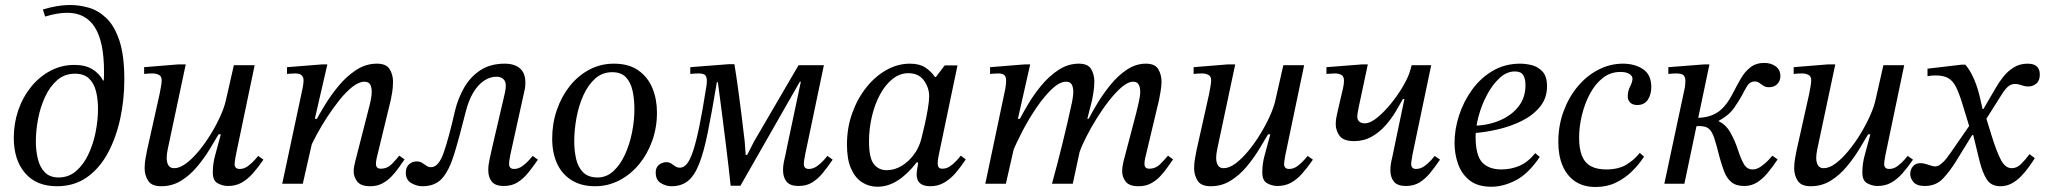

<svg xmlns="http://www.w3.org/2000/svg" viewBox="-20 -733 8158 766"><path d="M207 10Q125 10 80 -42.5Q35 -95 35 -183Q35 -241 53 -293.5Q71 -346 104 -386.5Q137 -427 181 -450.5Q225 -474 277 -474Q321 -474 349 -456.5Q377 -439 391 -412H394Q395 -423 395 -433.5Q395 -444 395 -447Q395 -566 358.5 -624Q322 -682 248 -682Q227 -682 205 -678Q183 -674 160 -667L151 -695Q176 -703 204.5 -708Q233 -713 261 -713Q296 -713 333.5 -702.5Q371 -692 403.5 -661.5Q436 -631 456 -572Q476 -513 476 -416Q476 -335 459.5 -259Q443 -183 410 -122Q377 -61 326.5 -25.5Q276 10 207 10ZM214 -25Q254 -25 283.5 -50.5Q313 -76 332.5 -117Q352 -158 361.5 -206Q371 -254 371 -299Q371 -337 363 -369Q355 -401 335 -420Q315 -439 279 -439Q238 -439 208.5 -413.5Q179 -388 160 -347Q141 -306 132 -259Q123 -212 123 -169Q123 -132 131 -99Q139 -66 159 -45.5Q179 -25 214 -25Z M623 10Q585 10 571 -12Q557 -34 557 -62Q557 -82 561 -103.5Q565 -125 567 -135L615 -350Q615 -350 617.5 -362Q620 -374 622.5 -389Q625 -404 625 -413Q625 -429 613.5 -434.5Q602 -440 589 -440Q579 -440 571 -439.5Q563 -439 555 -438V-465L690 -476H721L652 -151Q652 -151 648.5 -134Q645 -117 645 -103Q645 -85 652 -73.5Q659 -62 675 -62Q697 -62 722.5 -81Q748 -100 773.5 -131Q799 -162 821 -198Q843 -234 859 -269.5Q875 -305 881 -332L913 -473H996L922 -119Q922 -119 919 -103Q916 -87 916 -76Q916 -70 920.5 -64.5Q925 -59 937 -59Q955 -59 971.5 -72Q988 -85 999 -98Q1010 -111 1010 -111L1031 -96Q1009 -64 988 -40.5Q967 -17 943.5 -4Q920 9 889 9Q869 9 849 -1.5Q829 -12 829 -45Q829 -80 838.5 -114Q848 -148 861 -197H852Q837 -171 815.5 -136Q794 -101 766 -67.5Q738 -34 702.5 -12Q667 10 623 10Z M1457 10Q1420 10 1405.5 -8.5Q1391 -27 1391 -49Q1391 -61 1393.5 -72.5Q1396 -84 1397 -88L1456 -319Q1456 -319 1459.5 -335.5Q1463 -352 1463 -367Q1463 -384 1457 -395.5Q1451 -407 1434 -407Q1412 -407 1386 -386.5Q1360 -366 1334 -333.5Q1308 -301 1285 -265.5Q1262 -230 1245 -198.5Q1228 -167 1220 -149L1239 -249Q1253 -276 1276.5 -314.5Q1300 -353 1331 -390.5Q1362 -428 1400.5 -453.5Q1439 -479 1484 -479Q1521 -479 1534.5 -457Q1548 -435 1548 -408Q1548 -383 1544.5 -364Q1541 -345 1539 -334L1483 -103Q1483 -103 1481.5 -95.5Q1480 -88 1480 -79Q1480 -60 1499 -60Q1525 -60 1543.5 -79Q1562 -98 1573 -112L1594 -97Q1584 -83 1571.5 -65Q1559 -47 1542.5 -29.5Q1526 -12 1505 -1Q1484 10 1457 10ZM1188 0H1106L1187 -380Q1187 -380 1189 -391Q1191 -402 1191 -413Q1191 -426 1183 -433Q1175 -440 1158 -440Q1148 -440 1136.5 -439Q1125 -438 1125 -438V-465L1264 -476H1286L1236 -259H1247Z M1665 10Q1643 10 1621 -2.5Q1599 -15 1599 -44Q1599 -66 1612 -77.5Q1625 -89 1641 -89Q1655 -89 1664 -83.5Q1673 -78 1681 -72Q1689 -66 1700 -66Q1730 -66 1750.5 -125Q1771 -184 1795 -290Q1807 -340 1831.5 -383Q1856 -426 1896 -452.5Q1936 -479 1994 -479Q2021 -479 2039.5 -470Q2058 -461 2067 -444.5Q2076 -428 2076 -405Q2076 -398 2075.5 -390Q2075 -382 2073 -374L2017 -120Q2013 -101 2012 -92.5Q2011 -84 2011 -79Q2011 -59 2031 -59Q2048 -59 2063.5 -70Q2079 -81 2090.5 -94Q2102 -107 2105 -111L2126 -96Q2107 -68 2087.5 -44Q2068 -20 2045 -5.5Q2022 9 1990 9Q1956 9 1942 -8.5Q1928 -26 1928 -54Q1928 -74 1933 -96.5Q1938 -119 1943 -142L1991 -348Q1996 -369 1997 -377.5Q1998 -386 1998 -391Q1998 -409 1987.5 -418Q1977 -427 1961 -427Q1935 -427 1911 -411Q1887 -395 1868 -363.5Q1849 -332 1837 -283Q1812 -183 1792 -118Q1772 -53 1744 -21.5Q1716 10 1665 10Z M2354 10Q2299 10 2260.5 -14Q2222 -38 2202.5 -80.5Q2183 -123 2183 -180Q2183 -240 2201.5 -294Q2220 -348 2253 -389.5Q2286 -431 2331 -455Q2376 -479 2429 -479Q2489 -479 2527 -452Q2565 -425 2583 -381Q2601 -337 2601 -284Q2601 -224 2582 -171Q2563 -118 2529.5 -77.5Q2496 -37 2451 -13.5Q2406 10 2354 10ZM2364 -25Q2400 -25 2427.5 -50.5Q2455 -76 2473.5 -116.5Q2492 -157 2501.5 -204.5Q2511 -252 2511 -297Q2511 -338 2503.5 -371.5Q2496 -405 2477 -425Q2458 -445 2422 -445Q2383 -445 2354.5 -419.5Q2326 -394 2307.5 -353Q2289 -312 2280 -263.5Q2271 -215 2271 -169Q2271 -132 2278.5 -99Q2286 -66 2306.5 -45.5Q2327 -25 2364 -25Z M2659 10Q2637 10 2616.5 -2.5Q2596 -15 2596 -45Q2596 -65 2609 -75.5Q2622 -86 2639 -86Q2650 -86 2658 -80.5Q2666 -75 2674 -69.5Q2682 -64 2693 -64Q2708 -64 2721 -80Q2734 -96 2746 -133Q2758 -170 2770.5 -231Q2783 -292 2797 -382Q2799 -390 2799.5 -397.5Q2800 -405 2800 -411Q2800 -426 2793.5 -433Q2787 -440 2767 -440Q2760 -440 2751 -439.5Q2742 -439 2734 -438V-465L2888 -477H2910Q2918 -428 2925 -376.5Q2932 -325 2938.5 -273Q2945 -221 2951 -169L2955 -115H2961L2988 -168L3166 -473H3267L3193 -120Q3189 -101 3188 -92.5Q3187 -84 3187 -79Q3187 -59 3207 -59Q3224 -59 3239.5 -70Q3255 -81 3266.5 -94Q3278 -107 3281 -111L3302 -96Q3283 -68 3263.5 -44Q3244 -20 3221 -5.5Q3198 9 3166 9Q3132 9 3118 -8.5Q3104 -26 3104 -54Q3104 -74 3109.5 -97Q3115 -120 3119 -142L3175 -407H3171L2934 8H2895Q2887 -68 2879 -131.5Q2871 -195 2863 -260Q2855 -325 2844 -405H2840Q2820 -286 2804 -206Q2788 -126 2769 -78.5Q2750 -31 2724 -10.5Q2698 10 2659 10Z M3481 12Q3447 12 3419.5 -5.5Q3392 -23 3375.5 -60Q3359 -97 3359 -156Q3359 -223 3380 -281.5Q3401 -340 3436.5 -384.5Q3472 -429 3517 -454Q3562 -479 3610 -479Q3648 -479 3671 -464Q3694 -449 3710 -426H3714L3749 -472H3800L3726 -118Q3726 -118 3723.5 -105Q3721 -92 3721 -81Q3721 -71 3725 -65.5Q3729 -60 3740 -60Q3756 -60 3770 -69.5Q3784 -79 3795.5 -91.5Q3807 -104 3813 -112L3833 -97Q3814 -68 3793 -43.5Q3772 -19 3747 -4.5Q3722 10 3691 10Q3665 10 3651 -1.5Q3637 -13 3637 -37Q3637 -48 3639.5 -60.5Q3642 -73 3643 -85H3637Q3600 -37 3561 -12.5Q3522 12 3481 12ZM3517 -54Q3548 -54 3576 -70.5Q3604 -87 3625.5 -115.5Q3647 -144 3656 -180Q3661 -200 3668.5 -232.5Q3676 -265 3681.5 -297.5Q3687 -330 3687 -349Q3687 -383 3666 -412Q3645 -441 3604 -441Q3570 -441 3541 -418Q3512 -395 3491 -356Q3470 -317 3458.5 -268.5Q3447 -220 3447 -169Q3447 -102 3466.5 -78Q3486 -54 3517 -54Z M4523 10Q4485 10 4471 -8.5Q4457 -27 4457 -49Q4457 -61 4459 -72.5Q4461 -84 4462 -88L4513 -282Q4518 -302 4523.5 -326.5Q4529 -351 4529 -367Q4529 -384 4523 -395.5Q4517 -407 4500 -407Q4481 -407 4456.5 -386.5Q4432 -366 4406 -333Q4380 -300 4356 -261.5Q4332 -223 4314 -187.5Q4296 -152 4287 -126L4321 -255Q4336 -284 4359 -322Q4382 -360 4411.5 -396Q4441 -432 4476.5 -455.5Q4512 -479 4552 -479Q4588 -479 4601 -457Q4614 -435 4614 -408Q4614 -389 4610 -367Q4606 -345 4604 -334L4549 -103Q4549 -103 4547.5 -95.5Q4546 -88 4546 -79Q4546 -60 4565 -60Q4591 -60 4609.5 -79Q4628 -98 4640 -112L4660 -97Q4650 -83 4637.5 -65Q4625 -47 4608.5 -29.5Q4592 -12 4571 -1Q4550 10 4523 10ZM3993 0H3911L3991 -380Q3991 -380 3992.5 -391Q3994 -402 3994 -413Q3994 -426 3987 -433Q3980 -440 3962 -440Q3952 -440 3941 -439Q3930 -438 3930 -438V-465L4067 -476H4090L4041 -259H4052ZM4260 0H4177Q4188 -40 4198.5 -80.5Q4209 -121 4219 -161.5Q4229 -202 4238.5 -243Q4248 -284 4257 -326Q4257 -326 4259.5 -340.5Q4262 -355 4262 -367Q4262 -384 4256 -395.5Q4250 -407 4233 -407Q4208 -407 4178 -379Q4148 -351 4117.5 -307Q4087 -263 4061 -213.5Q4035 -164 4018 -122L4043 -248Q4058 -277 4081 -316Q4104 -355 4134.5 -392Q4165 -429 4203 -454Q4241 -479 4284 -479Q4321 -479 4333.5 -457Q4346 -435 4346 -408Q4346 -386 4342 -362Q4338 -338 4337 -334L4318 -259H4332L4287 -126Z M4810 10Q4772 10 4758 -12Q4744 -34 4744 -62Q4744 -82 4748 -103.5Q4752 -125 4754 -135L4802 -350Q4802 -350 4804.5 -362Q4807 -374 4809.5 -389Q4812 -404 4812 -413Q4812 -429 4800.5 -434.5Q4789 -440 4776 -440Q4766 -440 4758 -439.5Q4750 -439 4742 -438V-465L4877 -476H4908L4839 -151Q4839 -151 4835.5 -134Q4832 -117 4832 -103Q4832 -85 4839 -73.5Q4846 -62 4862 -62Q4884 -62 4909.5 -81Q4935 -100 4960.5 -131Q4986 -162 5008 -198Q5030 -234 5046 -269.5Q5062 -305 5068 -332L5100 -473H5183L5109 -119Q5109 -119 5106 -103Q5103 -87 5103 -76Q5103 -70 5107.5 -64.5Q5112 -59 5124 -59Q5142 -59 5158.5 -72Q5175 -85 5186 -98Q5197 -111 5197 -111L5218 -96Q5196 -64 5175 -40.5Q5154 -17 5130.5 -4Q5107 9 5076 9Q5056 9 5036 -1.5Q5016 -12 5016 -45Q5016 -80 5025.5 -114Q5035 -148 5048 -197H5039Q5024 -171 5002.5 -136Q4981 -101 4953 -67.5Q4925 -34 4889.5 -12Q4854 10 4810 10Z M5589 9Q5555 9 5541 -8.5Q5527 -26 5527 -54Q5527 -74 5532.5 -97Q5538 -120 5542 -142L5583 -338H5577Q5565 -316 5548 -287.5Q5531 -259 5507 -232Q5483 -205 5452 -187.5Q5421 -170 5382 -170Q5340 -170 5324.5 -191Q5309 -212 5309 -238Q5309 -254 5312.5 -269.5Q5316 -285 5317 -290L5331 -351Q5333 -358 5337.5 -378Q5342 -398 5342 -411Q5342 -429 5331 -434.5Q5320 -440 5306 -440Q5297 -440 5285.5 -439Q5274 -438 5272 -438V-465L5413 -476H5437L5404 -321Q5403 -315 5399 -296.5Q5395 -278 5395 -267Q5395 -256 5402.5 -248.5Q5410 -241 5425 -241Q5447 -241 5475 -264Q5503 -287 5530.5 -321Q5558 -355 5579 -391.5Q5600 -428 5607 -455L5612 -473H5690L5616 -120Q5612 -98 5611 -90.5Q5610 -83 5610 -79Q5610 -59 5630 -59Q5647 -59 5662.5 -70Q5678 -81 5689.5 -94Q5701 -107 5704 -111L5725 -96Q5706 -68 5686.5 -44Q5667 -20 5644 -5.5Q5621 9 5589 9Z M5930 12Q5875 12 5843 -13.5Q5811 -39 5797 -79Q5783 -119 5783 -163Q5783 -217 5801 -272.5Q5819 -328 5853 -375Q5887 -422 5935.5 -450.5Q5984 -479 6045 -479Q6067 -479 6091.5 -473Q6116 -467 6134 -447.5Q6152 -428 6152 -389Q6152 -341 6123.5 -306.5Q6095 -272 6050 -250Q6005 -228 5954.5 -216.5Q5904 -205 5860 -202V-231Q5918 -233 5964.5 -253Q6011 -273 6038.5 -308.5Q6066 -344 6066 -393Q6066 -420 6056.5 -434Q6047 -448 6024 -448Q5991 -448 5962.5 -421.5Q5934 -395 5912.5 -354.5Q5891 -314 5879 -269.5Q5867 -225 5867 -189Q5867 -113 5893.5 -85Q5920 -57 5970 -57Q6008 -57 6042 -71.5Q6076 -86 6105 -122L6123 -107Q6078 -40 6028 -14Q5978 12 5930 12Z M6346 13Q6297 13 6264 -9.5Q6231 -32 6214 -72Q6197 -112 6197 -167Q6197 -231 6217.5 -287.5Q6238 -344 6273.5 -387Q6309 -430 6356 -454.5Q6403 -479 6455 -479Q6502 -479 6535 -457Q6568 -435 6568 -386Q6568 -356 6554 -335Q6540 -314 6512 -314Q6494 -314 6484 -323.5Q6474 -333 6474 -349Q6474 -369 6483.5 -388Q6493 -407 6493 -419Q6493 -430 6480.5 -438Q6468 -446 6445 -446Q6405 -446 6374.5 -422Q6344 -398 6323 -358.5Q6302 -319 6291 -273Q6280 -227 6280 -183Q6280 -139 6291.5 -111Q6303 -83 6327 -70Q6351 -57 6388 -57Q6437 -57 6468.5 -76Q6500 -95 6522 -123L6539 -108Q6519 -77 6491 -49.5Q6463 -22 6427 -4.5Q6391 13 6346 13Z M6939 9Q6906 9 6887.5 -6.5Q6869 -22 6859 -48Q6849 -74 6840 -107Q6828 -156 6819 -182.5Q6810 -209 6797.5 -219.5Q6785 -230 6760 -230Q6757 -230 6754.5 -230Q6752 -230 6745 -229Q6738 -228 6720 -225L6746 -263Q6796 -262 6831 -284Q6866 -306 6895 -364Q6910 -393 6925.5 -420Q6941 -447 6963.5 -464.5Q6986 -482 7019 -482Q7045 -482 7064 -468.5Q7083 -455 7083 -429Q7083 -411 7071 -398Q7059 -385 7037 -385Q7024 -385 7015 -391Q7006 -397 6998.5 -402.5Q6991 -408 6981 -408Q6962 -408 6951.5 -391.5Q6941 -375 6930 -353Q6920 -334 6899 -303.5Q6878 -273 6837 -251V-249Q6866 -236 6884.5 -202.5Q6903 -169 6914 -134Q6924 -103 6936.5 -80Q6949 -57 6972 -57Q6989 -57 7006 -69Q7023 -81 7035.5 -94.5Q7048 -108 7051 -112L7072 -97Q7052 -67 7032 -43Q7012 -19 6989.5 -5Q6967 9 6939 9ZM6700 0H6620L6701 -380Q6702 -382 6703 -393Q6704 -404 6704 -411Q6704 -424 6697.5 -432Q6691 -440 6667 -440Q6660 -440 6652.5 -439.5Q6645 -439 6636 -438V-465L6778 -476H6800Z M7204 10Q7166 10 7152 -12Q7138 -34 7138 -62Q7138 -82 7142 -103.5Q7146 -125 7148 -135L7196 -350Q7196 -350 7198.5 -362Q7201 -374 7203.5 -389Q7206 -404 7206 -413Q7206 -429 7194.5 -434.5Q7183 -440 7170 -440Q7160 -440 7152 -439.5Q7144 -439 7136 -438V-465L7271 -476H7302L7233 -151Q7233 -151 7229.5 -134Q7226 -117 7226 -103Q7226 -85 7233 -73.5Q7240 -62 7256 -62Q7278 -62 7303.5 -81Q7329 -100 7354.5 -131Q7380 -162 7402 -198Q7424 -234 7440 -269.5Q7456 -305 7462 -332L7494 -473H7577L7503 -119Q7503 -119 7500 -103Q7497 -87 7497 -76Q7497 -70 7501.5 -64.5Q7506 -59 7518 -59Q7536 -59 7552.5 -72Q7569 -85 7580 -98Q7591 -111 7591 -111L7612 -96Q7590 -64 7569 -40.5Q7548 -17 7524.5 -4Q7501 9 7470 9Q7450 9 7430 -1.5Q7410 -12 7410 -45Q7410 -80 7419.5 -114Q7429 -148 7442 -197H7433Q7418 -171 7396.5 -136Q7375 -101 7347 -67.5Q7319 -34 7283.5 -12Q7248 10 7204 10Z M7961 10Q7924 10 7906.5 -17Q7889 -44 7877 -93L7850 -204L7839 -221L7808 -322Q7795 -364 7782.5 -388Q7770 -412 7751.5 -422Q7733 -432 7703 -432Q7695 -432 7687.5 -431.5Q7680 -431 7670 -429V-459L7806 -475H7821Q7839 -454 7853.5 -422Q7868 -390 7878 -349L7892 -288L7902 -269L7926 -191Q7947 -124 7964 -93Q7981 -62 8006 -62Q8026 -62 8042.5 -78Q8059 -94 8077 -118L8098 -102Q8088 -86 8074 -66.5Q8060 -47 8043 -29.5Q8026 -12 8005.5 -1Q7985 10 7961 10ZM7659 9Q7627 9 7614 -6.5Q7601 -22 7601 -39Q7601 -56 7611.5 -69Q7622 -82 7641 -82Q7656 -82 7673.5 -75.5Q7691 -69 7703 -69Q7705 -69 7712 -71.5Q7719 -74 7732 -86Q7745 -98 7764 -126L7842 -239L7862 -194H7848L7784 -90Q7760 -51 7732 -21Q7704 9 7659 9ZM7966 -356 7899 -250 7880 -298H7893L7942 -382Q7955 -405 7972.5 -427Q7990 -449 8014 -464Q8038 -479 8069 -479Q8095 -479 8106.5 -467.5Q8118 -456 8118 -436Q8118 -411 8104 -399.5Q8090 -388 8073 -388Q8059 -388 8045.5 -393Q8032 -398 8019 -398Q8003 -398 7991 -387.5Q7979 -377 7966 -356Z"/></svg>

Font: STIX Two Text
Style: Italic
Weight: 400
Italic angle: -12°
Designer: Ross Mills, John Hudson & Paul Hanslow, Tiro Typeworks Ltd; with prior portions MicroPress Inc. and Coen Hoffman, Elsevi
Foundry: Tiro Typeworks Ltd
Version: Version 2.13 b171